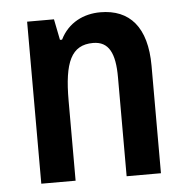

<svg xmlns="http://www.w3.org/2000/svg" viewBox="-45 -597 623 641"><g transform="rotate(-5 267.0 -276.5)"><path d="M314 -553C258 -553 206 -528 179 -473H172L158 -543H68V0H183V-268C183 -397 208 -453 281 -453C334 -453 354 -412 354 -332V0H469V-360C469 -490 412 -553 314 -553Z"/></g></svg>

Font: Noto Sans Gujarati UI Condensed SemiBold
Style: Regular
Weight: 600
Width: 3
Designer: Jelle Bosma - Monotype Design Team, Universal Thirst
Foundry: Monotype Imaging Inc.
Version: Version 2.106